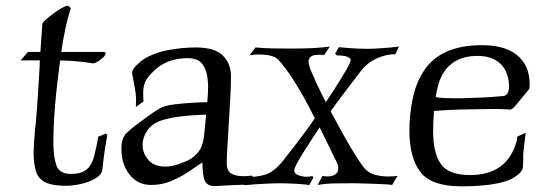

<svg xmlns="http://www.w3.org/2000/svg" viewBox="-20 -648 1938 680"><path d="M213 10Q167 10 142 -1.5Q117 -13 108 -39.5Q99 -66 99 -109Q99 -131 105 -201Q105 -193 106.5 -209.5Q108 -226 110.5 -257Q113 -288 115 -323.5Q117 -359 119 -389.5Q121 -420 121 -434H53L79 -464H123L130 -563Q130 -568 141.5 -578Q153 -588 169 -600Q185 -612 199.5 -620Q214 -628 221 -628L231 -619Q219 -582 210.5 -541Q202 -500 197 -464H348Q354 -464 354 -458Q354 -450 335 -436Q316 -421 305 -424Q284 -428 256 -430.5Q228 -433 193 -434Q169 -260 169 -141Q169 -94 179.5 -63Q190 -32 231 -32Q268 -32 286.5 -47.5Q305 -63 313 -93Q321 -123 328 -164L355 -175L360 -170Q359 -165 356 -147.5Q353 -130 350 -109Q347 -88 345 -71Q343 -54 343 -51Q342 -31 320.5 -17.5Q299 -4 269 3Q239 10 213 10Z M741 11Q713 11 705 -9Q697 -29 697 -73Q675 -58 647.5 -39.5Q620 -21 587 -7Q554 7 515 7Q468 7 439 -29.5Q410 -66 410 -121Q410 -159 427.5 -176Q445 -193 463 -206Q473 -213 490 -226Q507 -239 525.5 -251.5Q544 -264 556 -269Q571 -275 599.5 -278.5Q628 -282 659.5 -284Q691 -286 714 -286Q717 -315 717 -339Q717 -388 701 -415Q685 -442 645 -442Q579 -442 535 -406Q513 -387 500 -368.5Q487 -350 487 -317L488 -288L461 -269Q461 -274 461.5 -279.5Q462 -285 462 -289Q462 -305 460 -320.5Q458 -336 454 -356Q451 -373 449.5 -380Q448 -387 448 -390Q448 -402 462.5 -416Q477 -430 487 -437Q524 -461 575.5 -470.5Q627 -480 673 -480Q740 -480 769 -451.5Q798 -423 798 -378Q798 -344 795.5 -300.5Q793 -257 790.5 -213Q788 -169 785.5 -131.5Q783 -94 783 -70Q783 -43 799 -33.5Q815 -24 842 -24Q849 -24 856.5 -24.5Q864 -25 872 -26L877 -20L861 7Q853 6 835 6.5Q817 7 797 8Q777 9 761.5 10Q746 11 741 11ZM565 -58Q587 -58 612 -66.5Q637 -75 655 -85Q681 -103 690.5 -122Q700 -141 703 -169.5Q706 -198 710 -242Q650 -240 611.5 -234.5Q573 -229 550 -221Q517 -209 501 -185Q485 -161 485 -135Q485 -105 505.5 -81.5Q526 -58 565 -58Z M846 8 864 -21Q910 -23 934 -35.5Q958 -48 982 -78Q1014 -119 1034 -145Q1054 -171 1068 -190.5Q1082 -210 1095 -229Q1055 -309 1022 -360.5Q989 -412 965 -437Q949 -455 895 -455Q885 -455 878 -454Q871 -453 864 -452L885 -480Q914 -477 948.5 -476.5Q983 -476 1007 -476Q1055 -476 1086 -477.5Q1117 -479 1148 -483L1128 -453Q1123 -454 1118 -454Q1113 -454 1108 -454Q1073 -454 1073 -430Q1073 -420 1079 -403Q1086 -386 1099.5 -356.5Q1113 -327 1134 -286Q1168 -337 1189.5 -372Q1211 -407 1220 -427Q1225 -438 1216.5 -443.5Q1208 -449 1195 -450.5Q1182 -452 1172 -452L1167 -458L1180 -481Q1189 -480 1206.5 -478.5Q1224 -477 1244 -476Q1264 -475 1279 -475Q1302 -475 1335.5 -477.5Q1369 -480 1393 -483L1380 -456Q1346 -456 1313 -440.5Q1280 -425 1257 -395Q1253 -389 1238.5 -370.5Q1224 -352 1206.5 -329Q1189 -306 1173.5 -285Q1158 -264 1151 -254Q1196 -169 1226.5 -118.5Q1257 -68 1272 -51Q1286 -35 1308 -29Q1330 -23 1354 -23Q1363 -23 1371.5 -23.5Q1380 -24 1388 -25L1369 7Q1357 5 1330.5 4Q1304 3 1277.5 2Q1251 1 1237 1Q1200 1 1167.5 1.5Q1135 2 1105 7L1122 -25Q1127 -24 1131 -23.5Q1135 -23 1139 -23Q1156 -23 1167 -30Q1178 -37 1178 -52Q1178 -63 1171 -77L1112 -197Q1100 -179 1084.5 -155Q1069 -131 1054.5 -108Q1040 -85 1031 -68Q1022 -51 1022 -45Q1022 -33 1036.5 -27.5Q1051 -22 1066 -22Q1079 -22 1086 -25L1090 -19L1075 8Q1075 7 1062.5 5.5Q1050 4 1031.5 3Q1013 2 995.5 1.5Q978 1 968 1Q955 1 932.5 2Q910 3 886.5 4.5Q863 6 846 8Z M1614 12Q1509 12 1469.5 -38Q1430 -88 1430 -186Q1430 -239 1440.5 -293Q1451 -347 1475 -387Q1532 -488 1687 -488Q1777 -488 1820 -445Q1861 -404 1855 -334Q1851 -328 1843 -318.5Q1835 -309 1823 -295Q1810 -278 1800.5 -268.5Q1791 -259 1786 -260Q1775 -261 1762.5 -261.5Q1750 -262 1737 -262Q1714 -262 1695 -261.5Q1676 -261 1656 -261Q1635 -261 1606 -260Q1577 -259 1552 -257.5Q1527 -256 1517 -255Q1514 -215 1514 -183Q1514 -106 1541.5 -67Q1569 -28 1645 -28Q1777 -28 1810 -149Q1811 -154 1811 -158Q1811 -162 1812 -164L1842 -178Q1841 -169 1838.5 -151Q1836 -133 1833 -103Q1833 -93 1833 -81Q1833 -69 1832 -54Q1829 -41 1816 -31Q1793 -9 1741.5 1.5Q1690 12 1614 12ZM1589 -300Q1600 -300 1613.5 -300Q1627 -300 1642 -301Q1684 -302 1714.5 -304Q1745 -306 1764 -308Q1780 -311 1783 -337Q1783 -391 1754 -420.5Q1725 -450 1671 -450Q1566 -450 1534 -354Q1530 -340 1527.5 -329Q1525 -318 1523 -304Q1533 -302 1549.5 -301Q1566 -300 1589 -300Z"/></svg>

Font: Luxurious Roman
Style: Regular
Weight: 400
Designer: Robert E. Leuschke
Foundry: Robert E. Leuschke
Version: Version 1.010; ttfautohint (v1.8.3)